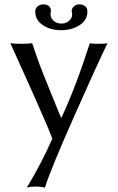

<svg xmlns="http://www.w3.org/2000/svg" viewBox="-20 -632 546 889"><path d="M384.8 -579.1Q384.8 -539.6 349.1 -515.9Q313.5 -492.2 263.2 -492.2Q212.9 -492.2 178 -515.9Q143.1 -539.6 143.1 -579.1Q143.1 -592.8 154.1 -602.3Q165 -611.8 182.1 -611.8Q197.8 -611.8 206.8 -603.3Q215.8 -594.7 215.8 -582Q215.8 -577.1 214.8 -574.2Q213.9 -571.3 213.9 -565.9Q213.9 -548.8 228.3 -535.9Q242.7 -522.9 264.2 -522.9Q285.2 -522.9 299.6 -535.4Q314 -547.9 314 -564.9Q314 -571.3 313 -574.2Q312 -576.2 312 -581.1Q312 -593.8 322.8 -602.8Q333.5 -611.8 347.2 -611.8Q364.7 -611.8 374.8 -602.8Q384.8 -593.8 384.8 -579.1ZM27.8 -432.1Q42 -429.2 80.1 -429.2Q115.7 -429.2 128.9 -432.1L140.6 -397.5L152.3 -364.3L165 -329.1L177.7 -296.4L191.9 -260.7L205.1 -228Q208 -219.7 219.7 -191.9L233.4 -158.7L248 -122.1L262.7 -87.4H264.6Q329.6 -225.6 396 -432.1Q405.8 -429.2 435.1 -429.2Q468.3 -429.2 478 -432.1Q436.5 -348.6 324.7 -96.4Q212.9 155.8 188 236.8Q171.9 231.9 139.2 231.9Q120.1 231.9 104 236.8Q174.8 119.6 222.2 9.8Q210 -23.4 180.7 -90.3L127.9 -210L68.4 -342.3Q32.2 -421.9 27.8 -432.1Z"/></svg>

Font: Linux Biolinum G
Style: Regular
Weight: 400
Designer: Philipp H. Poll
Foundry: Philipp H. Poll
Version: Version 1.1.0 ; ttfautohint (v1.6)